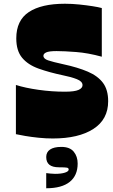

<svg xmlns="http://www.w3.org/2000/svg" viewBox="-20 -730 606 1026"><path d="M65 -13V-276Q115 -260 186 -250Q257 -240 327 -240Q378 -240 399.5 -249.5Q421 -259 421 -275Q421 -295 390.5 -307Q360 -319 319 -327Q243 -343 186 -363.5Q129 -384 98 -421.5Q67 -459 67 -525Q67 -621 134 -665.5Q201 -710 327 -710Q365 -710 403.5 -706Q442 -702 474 -697Q506 -692 524 -687V-427Q451 -447 387 -452Q323 -457 282 -457Q242 -457 227 -450Q212 -443 212 -432Q212 -416 237 -407.5Q262 -399 317 -387Q396 -370 449.5 -347Q503 -324 530.5 -287Q558 -250 558 -189Q558 -92 479 -41Q400 10 262 10Q225 10 186 6Q147 2 115 -3.5Q83 -9 65 -13ZM227 276V195Q236 196 249 197.5Q262 199 274 199Q307 199 327 192.5Q347 186 347 176Q347 168 338 166Q329 164 295 164Q261 164 244 150.5Q227 137 227 109Q227 83 247.5 69Q268 55 308 55Q353 55 374 80.5Q395 106 395 144Q395 208 352.5 242Q310 276 227 276Z"/></svg>

Font: Ojuju ExtraBold
Style: Regular
Weight: 800
Designer: Chisaokwu Joboson, Mirko Velimirovic
Foundry: Udi Foundry
Version: Version 1.000